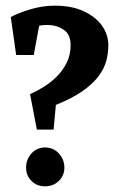

<svg xmlns="http://www.w3.org/2000/svg" viewBox="-20 -649 420 677"><path d="M110 -192 86 -317Q109 -327 134 -342.5Q159 -358 180.5 -379.5Q202 -401 215.5 -428.5Q229 -456 229 -490Q229 -528 204 -544.5Q179 -561 147 -561Q142 -561 133.5 -560.5Q125 -560 118 -558L99 -455H37L18 -589Q44 -603 86.5 -616Q129 -629 174 -629Q233 -629 275 -609.5Q317 -590 339.5 -558.5Q362 -527 362 -490Q362 -463 355 -435.5Q348 -408 328 -381Q308 -354 272 -328.5Q236 -303 177 -279L169 -192ZM139 8Q110 8 91 -11Q72 -30 72 -58Q72 -87 91 -108Q110 -129 139 -129Q168 -129 187.5 -108Q207 -87 207 -58Q207 -30 187.5 -11Q168 8 139 8Z"/></svg>

Font: Manuale
Style: Regular
Weight: 400
Designer: Eduardo Tunni / Pablo Cosgaya
Foundry: Eduardo Tunni / Pablo Cosgaya
Version: Version 1.002